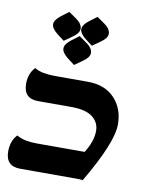

<svg xmlns="http://www.w3.org/2000/svg" viewBox="-78 -737 635 796"><g transform="rotate(10 239.0 -338.5)"><path d="M325.2 0Q312.5 -1.5 301.8 -1.5H61.5Q0 -1.5 0 -64Q0 -108.4 25.9 -135.3Q42 -125.5 64 -121.1Q85.9 -116.7 110.8 -116.7H312.5Q344.2 -167 344.2 -210Q344.2 -246.6 315.2 -268.6Q286.1 -290.5 227.1 -290.5H85.9Q24.4 -290.5 24.4 -353Q24.4 -396 50.3 -423.3Q66.4 -413.6 88.4 -409.4Q110.4 -405.3 135.3 -405.3H274.9Q347.2 -405.3 387.9 -362.3Q428.7 -319.3 428.7 -252.4Q428.7 -175.8 325.2 0ZM149.4 -677.2 181.6 -654.8Q207.5 -636.7 207.5 -615.7Q207.5 -597.7 180.7 -579.1L147 -555.2L118.2 -577.1Q91.8 -597.7 91.8 -615.7Q91.8 -633.3 117.7 -653.3ZM268.1 -677.2 300.3 -654.8Q326.2 -636.7 326.2 -615.7Q326.2 -597.7 299.3 -579.1L265.6 -555.2L236.8 -577.1Q210.4 -597.7 210.4 -615.7Q210.4 -633.3 236.3 -653.3ZM209 -585.9 240.7 -563.5Q267.1 -545.4 267.1 -524.4Q267.1 -506.3 240.2 -487.8L206.5 -463.9L177.7 -485.8Q151.4 -506.3 151.4 -524.4Q151.4 -542 177.2 -562Z"/></g></svg>

Font: ALMAS
Style: Bold
Weight: 700
Designer: ALMAS Font/ by Husham Jawad Kadhim, derived from the Bainsely font by/ Paul James MIller
Foundry: High-Logic / Made with FontCreator
Version: Version 1.411;September 19, 2021;FontCreator 14.0.0.2814 32-